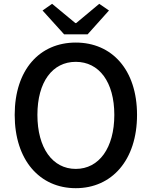

<svg xmlns="http://www.w3.org/2000/svg" viewBox="-20 -973 794 1006"><path d="M377 13C566 13 698 -134 698 -371C698 -608 566 -750 377 -750C188 -750 57 -608 57 -371C57 -134 188 13 377 13ZM377 -88C255 -88 176 -198 176 -371C176 -544 255 -649 377 -649C499 -649 579 -544 579 -371C579 -198 499 -88 377 -88ZM316 -793H439L551 -918L500 -953L379 -852H375L253 -953L203 -918Z"/></svg>

Font: Source Han Sans KR Medium
Style: Regular
Weight: 500
Designer: Ryoko NISHIZUKA (kana & ideographs); Paul D. Hunt (Latin, Greek & Cyrillic); Wenlong ZHANG (bopomofo); Sandoll Communica
Foundry: Adobe Systems Incorporated
Version: Version 1.001;PS 1.001;hotconv 1.0.78;makeotf.lib2.5.61930